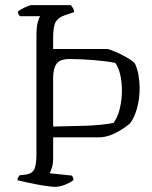

<svg xmlns="http://www.w3.org/2000/svg" viewBox="-20 -728 593 748"><path d="M195 0Q186 0 166.5 -2.5Q147 -5 123.5 -9.5Q100 -14 79.5 -18.5Q59 -23 48 -26Q48 -32 51 -37Q54 -42 56 -45L81 -48Q104 -51 113 -67.5Q122 -84 122 -129V-591Q122 -622 127 -641Q132 -660 137 -665H58Q55 -668 52.5 -671.5Q50 -675 50 -683Q56 -689 75.5 -698.5Q95 -708 103 -708H256Q259 -704 263.5 -697.5Q268 -691 269 -681L231 -668Q207 -660 197 -642.5Q187 -625 187 -581V-537H400Q424 -530 456.5 -513.5Q489 -497 505 -482Q515 -461 519.5 -435.5Q524 -410 524 -384Q524 -344 514 -307Q504 -270 487 -248Q469 -231 436 -213Q403 -195 372 -193H187V-112Q187 -90 182 -74Q177 -58 173 -53L260 -44Q262 -42 264 -37Q266 -32 266 -26Q251 -15 231 -7.5Q211 0 195 0ZM187 -235Q249 -236 311.5 -238Q374 -240 422 -249Q439 -271 447 -306Q455 -341 455 -376Q455 -408 448.5 -436.5Q442 -465 429 -483Q394 -490 344 -494Q294 -498 250 -498Q213 -498 200 -479Q187 -460 187 -424Z"/></svg>

Font: Texturina 72pt ExtraLight
Style: Regular
Weight: 200
Designer: Guillermo Torres Carreño
Foundry: Omnibus-Type
Version: Version 1.002; ttfautohint (v1.8.3)